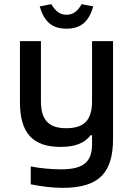

<svg xmlns="http://www.w3.org/2000/svg" viewBox="-20 -698 640 924"><path d="M524 -30V-500H423V-211C423 -121 386 -81 299 -81C214 -81 177 -121 177 -211V-500H76V-207C76 -58 137 9 272 9C343 9 387 -10 416 -47H423V-4C423 79 384 117 274 117C230 117 172 112 128 103V189C184 200 233 206 282 206C458 206 524 132 524 -30ZM171 -667 227 -678C247 -643 270 -627 300 -627C331 -627 353 -643 373 -678L429 -667C407 -593 369 -560 300 -560C231 -560 193 -593 171 -667Z"/></svg>

Font: LT Wave Mono Medium
Style: Regular
Weight: 500
Designer: Daniel Lyons
Version: Version 2.5 (Glyphs App)